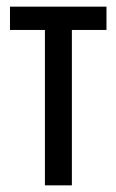

<svg xmlns="http://www.w3.org/2000/svg" viewBox="-20 -557 350 577"><path d="M196 -467V0H115V-467H10V-537H300V-467Z"/></svg>

Font: Noto Sans UI Cond
Style: Regular
Weight: 400
Width: 3
Designer: Monotype Design Team
Foundry: Monotype Imaging Inc.
Version: Version 1.001